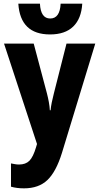

<svg xmlns="http://www.w3.org/2000/svg" viewBox="-20 -788 543 1048"><path d="M111 240Q71 240 40 231V104Q51 106 61.5 108Q72 110 84 110Q120 110 140.5 89.5Q161 69 177 15L182 -2L2 -550H164L236 -279Q242 -256 246.5 -231.5Q251 -207 252 -186H256Q258 -206 262.5 -228.5Q267 -251 274 -278L343 -550H500L318 47Q286 150 238.5 195Q191 240 111 240ZM253 -600Q91 -600 80 -768H198Q202 -687 254 -687Q307 -687 311 -768H429Q424 -686 379.5 -643Q335 -600 253 -600Z"/></svg>

Font: Noto Sans Condensed ExtraBold
Style: Regular
Weight: 800
Width: 3
Designer: Monotype Design Team
Foundry: Monotype Imaging Inc.
Version: Version 2.013; ttfautohint (v1.8.4.7-5d5b)